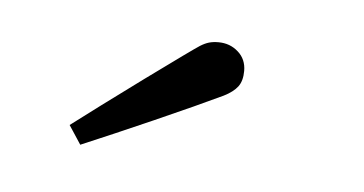

<svg xmlns="http://www.w3.org/2000/svg" viewBox="-25 -623 311 164"><g transform="rotate(5 130.0 -541.0)"><path d="M142 -585Q146 -587.5 149.5 -588.5Q153 -589.5 157.5 -589.5Q167.5 -589.5 174.5 -583.2Q181.5 -577 181.5 -567Q181.5 -558.5 177.8 -553.5Q174 -548.5 166 -544.5Q145 -534.5 108.8 -518.5Q72.5 -502.5 47.5 -492L37 -508Q58 -524 97.2 -552.8Q136.5 -581.5 142 -585Z"/></g></svg>

Font: Didactic
Style: Regular
Weight: 400
Designer: Tyler Finck
Foundry: Etcetera Type Co
Version: Version 3.007;FEAKit 1.0